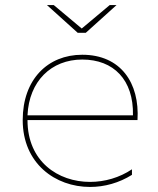

<svg xmlns="http://www.w3.org/2000/svg" viewBox="-20 -737 625 761"><path d="M337 4C394 4 452 -12 503 -44V-66C454 -33 395 -16 337 -16C210 -16 89 -97 89 -261H525C534 -409 458 -520 306 -520C169 -520 70 -422 70 -261C70 -89 199 4 337 4ZM507 -280H89C95 -415 183 -501 306 -501C430 -501 510 -421 507 -280ZM288 -607H320L442 -717H415L304 -624L193 -717H166Z"/></svg>

Font: Chess Sans Thin
Style: Regular
Weight: 100
Designer: Wolf Bōese
Foundry: Wolf Bōese
Version: Version 7.223;Glyphs 3.3 (3306)